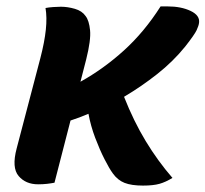

<svg xmlns="http://www.w3.org/2000/svg" viewBox="-20 -569 641 599"><path d="M150 1Q140 3 127 4.5Q114 6 99 6Q60 6 38 -20Q16 -46 32 -106L106 -388Q119 -438 123 -476.5Q127 -515 122 -544Q132 -546 146 -547Q160 -548 170 -548Q191 -548 213.5 -541.5Q236 -535 247 -519Q258 -505 261 -474.5Q264 -444 249 -384L231 -314Q303 -354 366.5 -411.5Q430 -469 481 -549H503Q545 -549 574.5 -535Q604 -521 601 -498Q600 -489 593.5 -475Q587 -461 558 -424Q520 -377 470.5 -338Q421 -299 367 -267Q397 -191 434.5 -129Q472 -67 518 -14Q497 -1 477.5 4.5Q458 10 426 10Q390 10 368.5 1.5Q347 -7 332 -28Q321 -43 306 -72.5Q291 -102 277 -139Q263 -176 256 -214Q228 -202 200 -193Z"/></svg>

Font: Recursive Sn Csl St
Style: Bold Italic
Weight: 700
Italic angle: -15°
Version: Version 1.079;hotconv 1.0.112;makeotfexe 2.5.65598; ttfautoh